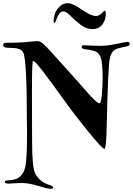

<svg xmlns="http://www.w3.org/2000/svg" viewBox="-20 -980 840 1214"><path d="M232 -717Q240 -714 252.5 -703.5Q265 -693 282.5 -674Q300 -655 317 -636.5Q334 -618 360 -589Q386 -560 406 -538Q428 -514 458.5 -479.5Q489 -445 510 -421Q531 -397 552 -374Q573 -351 587.5 -339Q602 -327 609 -327Q619 -327 624 -381Q629 -435 629 -486Q629 -591 615 -622Q604 -645 585 -654Q566 -663 521 -668Q496 -671 496 -683Q496 -694 513 -694Q516 -694 552 -692Q588 -690 614 -690Q655 -690 716.5 -702.5Q778 -715 785 -715Q800 -715 800 -703Q800 -691 781 -687Q734 -677 720 -672Q683 -660 673 -603Q663 -548 655 -191Q652 -39 640 -39Q626 -39 533.5 -153.5Q441 -268 399 -328Q338 -412 312.5 -447Q287 -482 254.5 -524.5Q222 -567 208.5 -581Q195 -595 189 -595Q182 -595 182 -412Q182 -337 182.5 -215Q183 -93 183 -82Q183 79 203 118Q231 171 294 190Q316 197 316 205Q316 214 301 214Q290 214 272 209.5Q254 205 229 197.5Q204 190 187 186Q150 177 114 177Q96 177 67 179Q38 181 37 181Q10 181 10 170Q10 160 33 160Q72 160 98 143Q137 117 144 49Q151 -14 151 -139Q151 -149 150.5 -172.5Q150 -196 150 -210Q150 -601 127 -648Q120 -662 104 -668.5Q88 -675 74 -676Q60 -677 28 -678Q0 -678 0 -695Q0 -710 19 -710H61Q91 -710 136 -713Q147 -714 175 -717Q203 -720 214 -720Q226 -720 232 -717ZM409 -960Q439 -960 497 -919.5Q555 -879 585 -879Q600 -879 612 -887Q624 -895 631 -903.5Q638 -912 641 -912Q649 -912 649 -894Q649 -855 627.5 -825.5Q606 -796 563 -796Q525 -796 489 -824Q453 -852 425.5 -880Q398 -908 380 -908Q363 -908 352 -889.5Q341 -871 335 -852.5Q329 -834 324 -834Q319 -834 319 -849Q319 -867 326.5 -891Q334 -915 356 -937.5Q378 -960 409 -960Z"/></svg>

Font: Henny Penny
Style: Regular
Weight: 400
Designer: Olga Umpeleva
Foundry: Brownfox
Version: Version 1.001